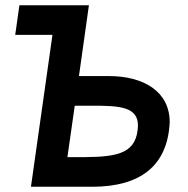

<svg xmlns="http://www.w3.org/2000/svg" viewBox="-20 -712 718 732"><path d="M305 -113H237L265 -309H333C436 -309 506 -305 506 -233C502 -131 437 -114 305 -113ZM627 -246C627 -363 528 -422 395 -422H281L319 -692H54L38 -579H180L98 0H335C512 -1 619 -77 627 -246Z"/></svg>

Font: Cantarell
Style: BoldOblique
Weight: 700
Italic angle: -8°
Designer: Dave Crossland
Version: Version 0.024